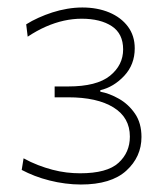

<svg xmlns="http://www.w3.org/2000/svg" viewBox="-20 -789 443 513"><path d="M196 -296Q175.5 -296 154.2 -298.8Q133 -301.5 112.2 -306.8Q91.5 -312 72.8 -319.2Q54 -326.5 38 -335L43 -366Q62 -355.5 81.5 -348Q101 -340.5 120 -335.5Q139 -330.5 157.8 -328.2Q176.5 -326 194 -326Q266 -326 296.5 -353.8Q327 -381.5 327 -424Q327 -475 283.2 -502Q239.5 -529 162 -529Q153 -529 144 -529Q135 -529 126 -529V-558Q135 -558 144 -558Q153 -558 162 -558Q238.5 -558 273.8 -586.5Q309 -615 309 -657Q309 -699 278.8 -719Q248.5 -739 198 -739Q175 -739 151 -733.8Q127 -728.5 102.5 -717.8Q78 -707 54 -691L50 -724Q65 -733.5 82.8 -741.5Q100.5 -749.5 119.8 -755.8Q139 -762 159.5 -765.5Q180 -769 200 -769Q240 -769 271.8 -755.8Q303.5 -742.5 321.8 -718Q340 -693.5 340 -660Q340 -616.5 312 -586.5Q284 -556.5 248 -548V-544Q272.5 -539.5 298 -525Q323.5 -510.5 340.8 -485.2Q358 -460 358 -423Q358 -370 317.5 -333Q277 -296 196 -296Z"/></svg>

Font: Commissioner Thin
Style: Regular
Weight: 100
Designer: Kostas Bartsokas
Foundry: Kostas Bartsokas
Version: Version 1.001;gftools[0.9.23]